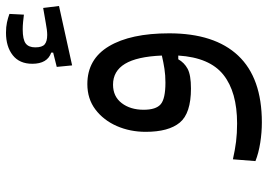

<svg xmlns="http://www.w3.org/2000/svg" viewBox="-144 -504 877 628"><g transform="rotate(-90 294.0 -190.5)"><path d="M207 228Q174.3 228 140.4 222.7Q106.4 217.3 80.6 207L86.4 133.3Q116.7 140.1 144 143.6Q171.4 147 203.6 147Q306.6 147 363 102.1Q419.4 57.1 425.8 -45.4H413.6Q402.8 -25.9 382.6 -14.9Q362.3 -3.9 317.9 -3.9Q236.8 -3.9 206.5 -40.5Q176.3 -77.1 176.3 -151.9Q176.3 -203.1 195.3 -246.6Q214.4 -290 249.3 -316.4Q284.2 -342.8 332.5 -342.8Q414.1 -342.8 456.3 -272Q498.5 -201.2 498.5 -75.2Q498.5 73.2 425.5 150.6Q352.5 228 207 228ZM425.8 -99.1Q422.4 -180.7 398.7 -219.7Q375 -258.8 330.6 -258.8Q292 -258.8 270.3 -230.5Q248.5 -202.1 248.5 -158.7Q248.5 -118.2 266.6 -102.8Q284.7 -87.4 337.4 -87.4Q361.3 -87.4 382.3 -90.6Q403.3 -93.8 425.8 -99.1ZM393.6 -392.6 388.7 -442.9 435.5 -454.6V-460.9Q398.9 -473.6 398.9 -522.9Q398.9 -564.9 427 -586.9Q455.1 -608.9 500.5 -608.9Q519.5 -608.9 534.2 -605.7Q548.8 -602.5 562 -597.7L559.6 -550.3Q547.9 -551.8 535.4 -553Q522.9 -554.2 511.7 -554.2Q478 -554.2 465.3 -544.4Q452.6 -534.7 452.6 -513.2Q452.6 -490.7 462.4 -482.4Q472.2 -474.1 493.2 -474.1Q508.3 -474.1 533.7 -479Q559.1 -483.4 581.5 -487.3L587.9 -435.5Z"/></g></svg>

Font: CaskaydiaMono NF SemiLight
Style: Regular
Weight: 350
Designer: Aaron Bell
Foundry: Saja Typeworks
Version: Version 2111.001; ttfautohint (v1.8.4);Nerd Fonts 3.1.1